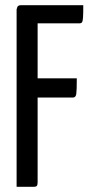

<svg xmlns="http://www.w3.org/2000/svg" viewBox="-20 -720 352 740"><path d="M44 0V-684Q44 -684 46.5 -692Q49 -700 61 -700H301Q301 -667 300 -652.5Q299 -638 296 -634Q293 -630 286 -630H125V-16Q125 -16 124 -8Q123 0 110 0ZM55 -344V-418H276Q276 -372 274 -358Q272 -344 261 -344Z"/></svg>

Font: Yanone Kaffeesatz
Style: Regular
Weight: 400
Designer: Yanone (Cyrillic: Daniel Pouzeot, Huerta Tipografica, and Cyreal)
Foundry: Yanone
Version: Version 2.003